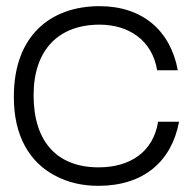

<svg xmlns="http://www.w3.org/2000/svg" viewBox="-20 -593 636 623"><path d="M299 10C447 10 537 -70 561 -198H493C477 -98 400 -50 300 -50C167 -50 89 -131 89 -284C89 -431 170 -513 303 -513C394 -513 473 -466 490 -365H557C533 -494 442 -573 303 -573C145 -573 25 -478 25 -280C24 -153 76 -66 159 -23C200 -1 247 10 299 10Z"/></svg>

Font: OSH Darker Grotesque Medium
Style: Regular
Weight: 500
Designer: Gabriel Lam
Foundry: TypeRant
Version: Version 1.000;Glyphs 3.1.1 (3148)